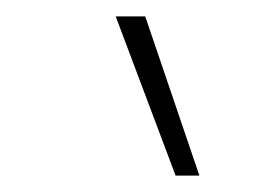

<svg xmlns="http://www.w3.org/2000/svg" viewBox="-20 -810 309 234"><path d="M194 -596 121 -790H157L223 -596Z"/></svg>

Font: Georama SemiCondensed ExtraLight
Style: Italic
Weight: 200
Width: 4
Italic angle: -9°
Designer: Jean-Baptiste Levee
Foundry: Production Type
Version: Version 1.000